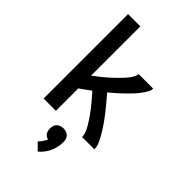

<svg xmlns="http://www.w3.org/2000/svg" viewBox="-291 -830 1182 1182"><g transform="rotate(45 300.0 -239.0)"><path d="M83 0V-735H190V-306Q200 -314 210 -321.5Q220 -329 229.5 -336.5Q239 -344 248.5 -352Q258 -360 267.5 -368Q277 -376 286 -384.5Q295 -393 304 -401.5Q313 -410 322 -419Q331 -428 339.5 -437Q348 -446 356 -455.5Q364 -465 371 -475Q378 -485 384 -496.5Q390 -508 390 -520H517Q517 -505 510 -492Q503 -479 495 -467Q487 -455 478 -443.5Q469 -432 459.5 -421.5Q450 -411 439.5 -400.5Q429 -390 419 -380Q409 -370 398 -360Q387 -350 376.5 -340.5Q366 -331 355 -321.5Q344 -312 333 -303Q348 -286 362.5 -268.5Q377 -251 391.5 -233.5Q406 -216 420 -198Q434 -180 447 -161.5Q460 -143 472.5 -124Q485 -105 496 -85Q507 -65 516 -44Q525 -23 525 0H418Q418 -19 411 -36Q404 -53 395 -69.5Q386 -86 375.5 -101.5Q365 -117 354.5 -132Q344 -147 332.5 -161.5Q321 -176 309 -190.5Q297 -205 285 -219Q273 -233 261 -246Q243 -233 225.5 -220.5Q208 -208 190 -195V0ZM288 257 244 212Q256 201 265 187.5Q274 174 280 159Q271 157 263 151.5Q255 146 250 138.5Q245 131 243 121.5Q241 112 241 103Q241 91 244.5 79Q248 67 256.5 59Q265 51 276.5 47Q288 43 300 43Q312 43 323.5 47Q335 51 343.5 59Q352 67 355.5 79Q359 91 359 103Q359 125 354.5 146.5Q350 168 341 188Q332 208 318.5 225.5Q305 243 288 257Z"/></g></svg>

Font: Zed Mono Semibold Extended
Style: Regular
Weight: 600
Width: 7
Monospace: yes
Designer: Belleve Invis
Foundry: Belleve Invis
Version: Version 1.0.0; ttfautohint (v1.8.4)